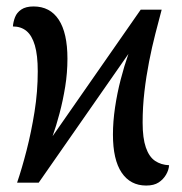

<svg xmlns="http://www.w3.org/2000/svg" viewBox="-20 -566 564 595"><path d="M433 9Q384 9 357 -31Q330 -71 330 -149Q330 -189 336.5 -233Q343 -277 354 -319.5Q365 -362 378 -399L100 0H33Q48 -44 62.5 -100.5Q77 -157 87 -219.5Q97 -282 97 -345Q97 -395 88 -425.5Q79 -456 62 -470Q45 -484 20 -484Q21 -498 26.5 -512.5Q32 -527 46 -536.5Q60 -546 84 -546Q135 -546 162 -505Q189 -464 189 -384Q189 -340 182 -297Q175 -254 164.5 -214.5Q154 -175 143 -144L416 -536H481Q472 -502 461.5 -461.5Q451 -421 442 -375Q433 -329 427.5 -281.5Q422 -234 422 -186Q422 -138 432 -109Q442 -80 460.5 -67.5Q479 -55 504 -54Q503 -39 494.5 -24.5Q486 -10 471.5 -0.5Q457 9 433 9Z"/></svg>

Font: Noto Serif Condensed
Style: Regular
Weight: 400
Width: 3
Designer: Monotype Design Team
Foundry: Monotype Imaging Inc.
Version: Version 2.015